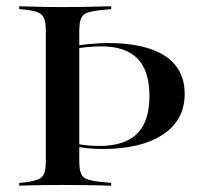

<svg xmlns="http://www.w3.org/2000/svg" viewBox="-20 -591 639 611"><path d="M169.4 -568.5H179.8H186.3Q217.7 -568.5 244.4 -569Q271 -569.4 293.5 -570.2Q316.1 -571 333.9 -571V-562.1L294.4 -558.1Q255.6 -554 244 -541.9Q232.3 -529.8 232.3 -492.7V-369.4H125.8V-492.7Q125.8 -517.7 121 -531Q116.1 -544.4 103.2 -550.4Q90.3 -556.5 65.3 -559.7L41.1 -562.1V-571Q56.5 -571 76.2 -570.2Q96 -569.4 119.4 -569Q142.7 -568.5 169.4 -568.5ZM307.3 -116.9Q278.2 -116.9 254 -119.8Q229.8 -122.6 206.5 -127.4V-136.3Q227.4 -132.3 248.4 -129.4Q269.4 -126.6 296 -126.6Q377.4 -126.6 416.5 -165.7Q455.6 -204.8 455.6 -285.5Q455.6 -365.3 417.7 -404.4Q379.8 -443.5 301.6 -443.5Q280.6 -443.5 256 -441.1Q231.5 -438.7 215.3 -434.7V-443.5Q231.5 -447.6 263.3 -450.8Q295.2 -454 324.2 -454Q442.7 -454 505.2 -412.9Q567.7 -371.8 567.7 -291.9Q567.7 -208.9 498.4 -162.9Q429 -116.9 307.3 -116.9ZM125.8 -201.6V-369.4H232.3V-201.6ZM169.4 -2.4Q142.7 -2.4 119.4 -2Q96 -1.6 76.2 -1.2Q56.5 -0.8 41.1 0V-8.9L65.3 -11.3Q90.3 -15.3 103.2 -21Q116.1 -26.6 121 -39.9Q125.8 -53.2 125.8 -78.2V-201.6H232.3V-78.2Q232.3 -41.1 244 -29Q255.6 -16.9 294.4 -12.9L333.9 -8.9V0Q316.1 -0.8 293.5 -1.2Q271 -1.6 244.4 -2Q217.7 -2.4 186.3 -2.4H179.8Z"/></svg>

Font: Playfair 144pt SemiExpanded SemiBold
Style: Regular
Weight: 600
Width: 6
Designer: Claus Eggers Sørensen
Foundry: Claus Eggers Sørensen
Version: Version 2.203